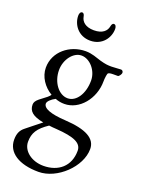

<svg xmlns="http://www.w3.org/2000/svg" viewBox="-166 -682 773 1046"><g transform="rotate(20 220.5 -159.0)"><path d="M215 -478C285 -478 322 -534 322 -584C322 -597 317 -608 307 -608C297 -608 294 -597 292 -587C287 -562 265 -538 215 -538C165 -538 143 -562 138 -587C136 -597 133 -608 123 -608C113 -608 108 -597 108 -584C108 -534 145 -478 215 -478ZM428 -388C418 -388 389 -385 373 -385C353 -385 338 -386 306 -395C278 -403 252 -416 213 -416C122 -416 39 -351 39 -258C39 -205 73 -156 119 -129C111 -117 102 -110 63 -81C47 -68 40 -57 40 -44C40 -6 64 16 128 28C96 54 63 79 44 95C21 113 11 135 11 170C11 244 81 290 195 290C303 290 418 180 418 77C418 16 359 -17 236 -24C151 -29 106 -46 106 -74C106 -86 124 -104 148 -116C165 -109 183 -106 201 -106C287 -106 360 -193 360 -295C360 -313 363 -332 366 -341C368 -346 378 -349 396 -349H423C430 -349 441 -366 441 -373C441 -382 435 -388 428 -388ZM207 -141C155 -141 111 -200 111 -270C111 -331 153 -386 200 -386C249 -386 295 -333 295 -275C295 -199 257 -141 207 -141ZM357 109C357 199 295 250 209 250C140 250 86 208 86 155C86 104 106 72 164 33C177 35 191 36 207 37C313 44 357 65 357 109Z"/></g></svg>

Font: EB Garamond
Style: Regular
Weight: 400
Designer: Georg Duffner and Octavio Pardo
Foundry: Georg Duffner
Version: Version 1.000;PS 001.000;hotconv 1.0.88;makeotf.lib2.5.64775